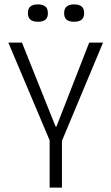

<svg xmlns="http://www.w3.org/2000/svg" viewBox="-20 -854 507 874"><path d="M206 0V-215L18 -660H80L233 -278H237L386 -660H449L262 -213V0ZM317 -755Q294 -755 283 -764.5Q272 -774 272 -794Q272 -815 283.5 -824.5Q295 -834 317 -834Q340 -834 351.5 -824.5Q363 -815 363 -794Q363 -774 351.5 -764.5Q340 -755 317 -755ZM153 -755Q130 -755 118.5 -764.5Q107 -774 107 -795Q107 -815 118.5 -824.5Q130 -834 152 -834Q175 -834 186.5 -824.5Q198 -815 198 -794Q198 -774 187 -764.5Q176 -755 153 -755Z"/></svg>

Font: Bricolage Grotesque SemiCondensed ExtraLight
Style: Regular
Weight: 250
Width: 4
Designer: Mathieu Triay
Foundry: Atelier Triay
Version: Version 1.000;gftools[0.9.30]